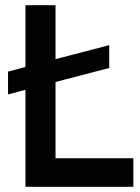

<svg xmlns="http://www.w3.org/2000/svg" viewBox="-20 -720 540 740"><path d="M494 -110V0H78V-374L11 -356V-444L78 -462V-700H194V-492L401 -546V-458L194 -404V-110Z"/></svg>

Font: Cabin SemiBold
Style: Regular
Weight: 600
Designer: Pablo Impallari
Foundry: Pablo Impallari. http://www.impallari.com Igino Marini. http://www.ikern.com
Version: Version 2.001